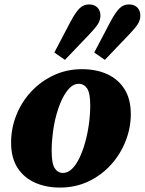

<svg xmlns="http://www.w3.org/2000/svg" viewBox="-20 -830 653 866"><path d="M250 16Q187 16 137 -6.5Q87 -29 58.5 -74Q30 -119 30 -187Q30 -250 53 -309Q76 -368 119 -415Q162 -462 221 -490Q280 -518 350 -518Q414 -518 463.5 -495.5Q513 -473 541.5 -428Q570 -383 570 -315Q570 -253 546.5 -193.5Q523 -134 480.5 -87Q438 -40 379.5 -12Q321 16 250 16ZM264 -50Q286 -50 304.5 -68Q323 -86 338 -117Q353 -148 364 -187.5Q375 -227 381 -270Q387 -313 387 -355Q387 -410 373 -431Q359 -452 335 -452Q313 -452 294.5 -433.5Q276 -415 261 -384.5Q246 -354 235 -314.5Q224 -275 218.5 -232.5Q213 -190 213 -150Q213 -92 227 -71Q241 -50 264 -50ZM225 -593 298 -732Q321 -775 339 -792.5Q357 -810 381 -810Q406 -810 419.5 -796Q433 -782 433 -760Q433 -739 421 -720.5Q409 -702 381 -673L273 -560ZM405 -593 478 -732Q501 -775 519 -792.5Q537 -810 561 -810Q586 -810 599.5 -796Q613 -782 613 -760Q613 -739 601 -720.5Q589 -702 561 -673L453 -560Z"/></svg>

Font: Source Serif 4 Black
Style: Italic
Weight: 900
Italic angle: -12°
Designer: Frank Grießhammer
Foundry: Adobe Systems Incorporated
Version: Version 4.004;hotconv 1.0.116;makeotfexe 2.5.65601